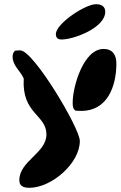

<svg xmlns="http://www.w3.org/2000/svg" viewBox="-20 -714 578 914"><path d="M246 -552C246 -534 255 -526 273 -526C332 -526 481 -582 481 -658C481 -685 461 -694 437 -694C385 -694 246 -601 246 -552ZM326 -226C326 -211 326 -196 340 -187C344 -187 363 -186 367 -186C490 -186 534 -301 534 -412C534 -452 516 -481 473 -481C377 -481 326 -301 326 -226ZM72 144C72 172 92 180 120 180C225 180 360 64 360 -43C360 -104 139 -474 77 -474C73 -474 57 -474 53 -473C43 -467 40 -455 40 -444C40 -401 78 -376 93 -340C83 -171 201 -169 201 -74C201 15 72 52 72 144Z"/></svg>

Font: Charger
Style: Overspray
Weight: 400
Designer: Jasper
Foundry: Cannot Into Space Fonts
Version: Version 0.980